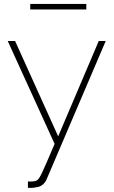

<svg xmlns="http://www.w3.org/2000/svg" viewBox="-20 -727 578 970"><path d="M132.8 -679.2V-707H416V-679.2ZM121.1 189.9Q159.7 191.4 168 183.1Q176.8 178.2 191.9 146.7Q207 115.2 255.9 0L19 -520H56.2L273.9 -38.1L479 -520H514.2L216.8 175.8Q200.7 215.3 162.1 219.2Q143.6 223.6 121.1 222.2Z"/></svg>

Font: Rawline ExtraLight
Style: Regular
Weight: 275
Designer: Matt McInerney, Pablo Impallari, Rodrigo Fuenzalida
Foundry: Matt McInerney, Pablo Impallari, Rodrigo Fuenzalida
Version: Version 4.020;PS 004.020;hotconv 1.0.88;makeotf.lib2.5.64775